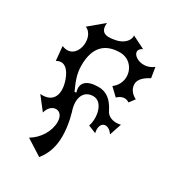

<svg xmlns="http://www.w3.org/2000/svg" viewBox="-192 -866 895 998"><g transform="rotate(30 256.0 -367.0)"><path d="M393 -437C416 -459 441 -463 463 -448L488 -481C453 -498 438 -528 443 -556C448 -584 480 -604 502 -616L492 -678C421 -621 325 -693 390 -726L314 -764C318 -731 283 -703 248 -696C208 -688 152 -678 160 -750L74 -678C146 -650 119 -489 20 -531L28 -446C69 -470 102 -441 121 -385C147 -308 123 -250 44 -257L104 -180C112 -213 134 -230 155 -230C176 -230 195 -213 195 -175C195 -120 160 -62 107 -31L203 30C238 -13 254 -63 254 -124C254 -153 250 -186 243 -220L234 -256C207 -333 233 -385 289 -385C349 -385 365 -294 346 -242L393 -223C378 -289 430 -306 463 -256L487 -328C462 -321 416 -321 397 -360C370 -414 336 -440 289 -440C217 -440 186 -409 203 -357L193 -355C173 -399 155 -439 155 -493C155 -607 212 -651 296 -651C353 -651 388 -605 388 -558C388 -529 375 -500 348 -480Z"/></g></svg>

Font: Malebolge Adversarial
Style: Regular
Weight: 400
Designer: Ariel Martín Pérez
Foundry: Tunera Type Foundry
Version: Version 0.007;hotconv 1.0.109;makeotfexe 2.5.65596